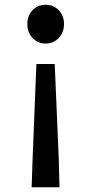

<svg xmlns="http://www.w3.org/2000/svg" viewBox="-20 -584 383 807"><path d="M113 203 117 84 133 -315H210L227 84L230 203ZM171 -401Q139 -401 117 -424.5Q95 -448 95 -483Q95 -518 117 -541Q139 -564 171 -564Q205 -564 227 -541Q249 -518 249 -483Q249 -448 227 -424.5Q205 -401 171 -401Z"/></svg>

Font: Noto Sans HK Thin Medium
Style: Regular
Weight: 500
Version: Version 2.004-H2;hotconv 1.0.118;makeotfexe 2.5.65603